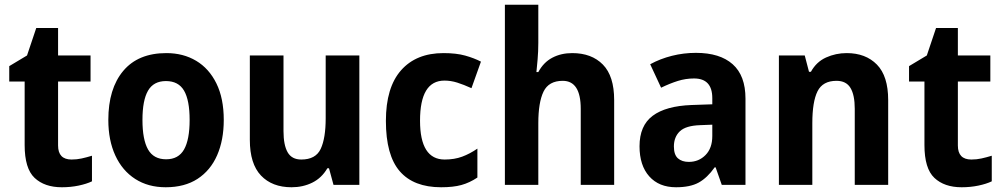

<svg xmlns="http://www.w3.org/2000/svg" viewBox="-20 -780 4232 810"><path d="M282 -107Q304 -107 324.5 -111.5Q345 -116 368 -123V-15Q345 -4 311.5 3Q278 10 241 10Q168 10 126 -29.5Q84 -69 84 -168V-436H19V-501L94 -546L133 -662H225V-546H362V-436H225V-166Q225 -107 282 -107Z M924 -274Q924 -189 896 -125Q868 -61 813.5 -25.5Q759 10 679 10Q605 10 550.5 -25Q496 -60 466.5 -124Q437 -188 437 -274Q437 -406 500 -481Q563 -556 682 -556Q753 -556 807.5 -523.5Q862 -491 893 -428Q924 -365 924 -274ZM581 -274Q581 -191 604.5 -149.5Q628 -108 681 -108Q733 -108 756.5 -149.5Q780 -191 780 -274Q780 -357 756.5 -397.5Q733 -438 680 -438Q628 -438 604.5 -397.5Q581 -357 581 -274Z M1496 -546V0H1387L1368 -70H1361Q1337 -29 1297.5 -9.5Q1258 10 1210 10Q1128 10 1081 -39.5Q1034 -89 1034 -190V-546H1176V-227Q1176 -168 1193.5 -137.5Q1211 -107 1251 -107Q1312 -107 1333 -152Q1354 -197 1354 -281V-546Z M1841 10Q1725 10 1666.5 -57.5Q1608 -125 1608 -270Q1608 -411 1672 -483.5Q1736 -556 1851 -556Q1905 -556 1942.5 -545.5Q1980 -535 2009 -520L1969 -408Q1936 -423 1909 -431.5Q1882 -440 1855 -440Q1752 -440 1752 -271Q1752 -107 1856 -107Q1897 -107 1929.5 -119Q1962 -131 1994 -153V-31Q1961 -9 1926.5 0.5Q1892 10 1841 10Z M2251 -599Q2251 -564 2248 -529Q2245 -494 2243 -476H2251Q2273 -517 2310 -536.5Q2347 -556 2394 -556Q2476 -556 2523.5 -507.5Q2571 -459 2571 -358V0H2430V-321Q2430 -439 2354 -439Q2295 -439 2273 -393.5Q2251 -348 2251 -260V0H2110V-760H2251Z M2916 -557Q3017 -557 3071 -509Q3125 -461 3125 -364V0H3025L2999 -74H2995Q2964 -30 2928 -10Q2892 10 2832 10Q2760 10 2719 -36Q2678 -82 2678 -163Q2678 -250 2733.5 -291.5Q2789 -333 2898 -337L2985 -340V-366Q2985 -449 2908 -449Q2873 -449 2839.5 -438.5Q2806 -428 2769 -410L2723 -509Q2765 -532 2814.5 -544.5Q2864 -557 2916 -557ZM2934 -252Q2873 -250 2848 -226Q2823 -202 2823 -162Q2823 -127 2840 -112Q2857 -97 2886 -97Q2928 -97 2956.5 -126Q2985 -155 2985 -206V-254Z M3552 -556Q3632 -556 3679.5 -507.5Q3727 -459 3727 -358V0H3586V-321Q3586 -379 3568 -409Q3550 -439 3509 -439Q3451 -439 3429 -395Q3407 -351 3407 -260V0H3266V-546H3375L3393 -477H3401Q3424 -519 3465 -537.5Q3506 -556 3552 -556Z M4078 -107Q4100 -107 4120.5 -111.5Q4141 -116 4164 -123V-15Q4141 -4 4107.5 3Q4074 10 4037 10Q3964 10 3922 -29.5Q3880 -69 3880 -168V-436H3815V-501L3890 -546L3929 -662H4021V-546H4158V-436H4021V-166Q4021 -107 4078 -107Z"/></svg>

Font: Noto Sans Gujarati SemiCondensed
Style: Bold
Weight: 700
Width: 4
Designer: Jelle Bosma - Monotype Design Team, Universal Thirst
Foundry: Monotype Imaging Inc.
Version: Version 2.106; ttfautohint (v1.8.4.7-5d5b)